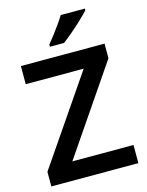

<svg xmlns="http://www.w3.org/2000/svg" viewBox="-136 -1021 848 1104"><g transform="rotate(-15 288.0 -469.0)"><path d="M547 0H29V-87L384 -606H39V-714H537V-627L183 -108H547ZM480 -928Q464 -910 433.5 -881Q403 -852 370 -824Q337 -796 313 -778H229V-791Q244 -809 264 -835Q284 -861 303.5 -888.5Q323 -916 336 -938H480Z"/></g></svg>

Font: Noto Sans SemiBold
Style: Regular
Weight: 600
Designer: Monotype Design Team
Foundry: Monotype Imaging Inc.
Version: Version 2.007